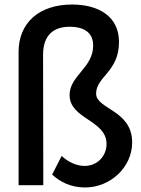

<svg xmlns="http://www.w3.org/2000/svg" viewBox="-20 -815 620 847"><path d="M355 12C467 12 563 -77 563 -187C563 -330 404 -333 404 -402C404 -477 505 -498 505 -630C505 -742 416 -795 298 -795C152 -795 62 -714 62 -586V2H171L170 -573C170 -662 218 -697 288 -697C344 -697 391 -676 391 -614C391 -516 287 -481 287 -396C287 -289 450 -286 450 -180C450 -126 409 -83 353 -83C317 -83 280 -101 252 -127L210 -45C246 -11 295 12 355 12Z"/></svg>

Font: Jost Medium
Style: Regular
Weight: 500
Version: Version 3.710